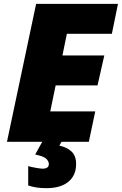

<svg xmlns="http://www.w3.org/2000/svg" viewBox="-20 -734 631 994"><path d="M16.1 0 167 -713.9H590.8L559.1 -559.1H326.2L303.2 -446.8H520L484.9 -292H268.1L240.2 -157.2H473.1L439.9 0ZM219.7 240.2Q189.9 240.2 167 236.3Q144 232.4 126 226.1V126Q142.6 130.9 166.7 135Q190.9 139.2 199.7 139.2Q232.9 139.2 232.9 115.2Q232.9 101.6 220 88.4Q207 75.2 162.1 65.9L198.7 0H298.8L287.1 20Q325.2 27.8 349.6 49.8Q374 71.8 374 115.2Q374 174.3 333.7 207.3Q293.5 240.2 219.7 240.2Z"/></svg>

Font: Open Sans ExtraBold
Style: Italic
Weight: 800
Italic angle: -12°
Designer: Monotype Design Team
Foundry: Monotype Imaging Inc.
Version: Version 3.000; ttfautohint (v1.8.4)